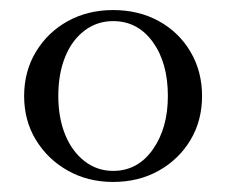

<svg xmlns="http://www.w3.org/2000/svg" viewBox="-20 -733 450 382"><path d="M205 -713Q256 -713 296 -691Q336 -669 359 -630Q382 -591 382 -542Q382 -493 359 -454.5Q336 -416 296 -393.5Q256 -371 205 -371Q155 -371 115 -393.5Q75 -416 51.5 -454.5Q28 -493 28 -542Q28 -591 51.5 -630Q75 -669 115 -691Q155 -713 205 -713ZM205 -393Q254 -393 284 -435.5Q314 -478 314 -542Q314 -608 284 -649.5Q254 -691 205 -691Q173 -691 148 -672Q123 -653 109.5 -619.5Q96 -586 96 -542Q96 -499 109.5 -465.5Q123 -432 148 -412.5Q173 -393 205 -393Z"/></svg>

Font: Cinzel Eorzea
Style: Regular
Weight: 500
Designer: Natanael Gama
Version: Version 2.000